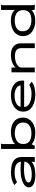

<svg xmlns="http://www.w3.org/2000/svg" viewBox="1516 -2222 717 3790"><g transform="rotate(-90 1875.0 -327.5)"><path d="M316 11Q198 11 134.5 -24Q71 -59 71 -117Q71 -166 116 -203Q161 -240 240.5 -260.5Q320 -281 423 -281Q454 -281 496 -279Q538 -277 579 -274Q566 -347 510 -372.5Q454 -398 363 -398Q310 -398 261.5 -387Q213 -376 174 -350L116 -404Q216 -470 369 -470Q459 -470 527 -450.5Q595 -431 633 -382.5Q671 -334 671 -247V0H574V-65Q547 -34 501.5 -17.5Q456 -1 406 5Q356 11 316 11ZM167 -123Q167 -100 190 -86Q213 -72 249.5 -66Q286 -60 329 -60Q433 -60 502 -95.5Q571 -131 581 -205Q545 -208 503.5 -210.5Q462 -213 431 -213Q354 -213 294.5 -202.5Q235 -192 201 -172Q167 -152 167 -123Z M1154 11Q1073 11 1011.5 -9.5Q950 -30 922 -63L891 0H830V-666H934V-659Q928 -653 926.5 -645.5Q925 -638 925 -622L926 -388Q947 -416 987 -434Q1027 -452 1073.5 -461.5Q1120 -471 1161 -471Q1244 -471 1309 -444.5Q1374 -418 1411 -365.5Q1448 -313 1448 -234Q1448 -172 1423 -126Q1398 -80 1356 -49.5Q1314 -19 1261.5 -4Q1209 11 1154 11ZM1140 -66Q1193 -66 1241 -81.5Q1289 -97 1320 -133Q1351 -169 1351 -230Q1351 -285 1324 -322Q1297 -359 1249.5 -377Q1202 -395 1143 -395Q1046 -395 986 -352.5Q926 -310 926 -229Q926 -66 1140 -66Z M1909 10Q1809 10 1731.5 -17.5Q1654 -45 1610 -98Q1566 -151 1566 -227Q1566 -305 1609.5 -359.5Q1653 -414 1726.5 -442.5Q1800 -471 1890 -471Q1971 -471 2036.5 -445.5Q2102 -420 2140.5 -370Q2179 -320 2179 -246Q2179 -237 2178 -228Q2177 -219 2176 -210H1657Q1662 -157 1699.5 -125Q1737 -93 1794 -78.5Q1851 -64 1913 -64Q1965 -64 2013 -74.5Q2061 -85 2095 -109L2158 -61Q2114 -25 2050 -7.5Q1986 10 1909 10ZM1661 -280H2083Q2082 -319 2053.5 -345.5Q2025 -372 1980 -386Q1935 -400 1882 -400Q1833 -400 1786 -388Q1739 -376 1704.5 -349.5Q1670 -323 1661 -280Z M2342 0V-460H2436V-377Q2466 -416 2531.5 -443.5Q2597 -471 2690 -471Q2755 -471 2805 -449.5Q2855 -428 2884.5 -384Q2914 -340 2914 -270V0H2819V-267Q2819 -334 2778.5 -363Q2738 -392 2659 -392Q2601 -392 2550 -376Q2499 -360 2467.5 -330.5Q2436 -301 2436 -259V0Z M3352 10Q3296 10 3243.5 -5Q3191 -20 3149 -50Q3107 -80 3082 -125.5Q3057 -171 3057 -231Q3057 -295 3083 -340.5Q3109 -386 3152 -415Q3195 -444 3248.5 -458Q3302 -472 3358 -472Q3439 -472 3494.5 -449Q3550 -426 3573 -391V-666H3676V-659Q3670 -653 3668.5 -645.5Q3667 -638 3667 -622V-70Q3667 -52 3669 -35Q3671 -18 3680 0H3581Q3573 -17 3571 -33Q3569 -49 3569 -67Q3542 -31 3485 -10.5Q3428 10 3352 10ZM3370 -67Q3472 -67 3521 -108.5Q3570 -150 3570 -232Q3570 -313 3515 -354.5Q3460 -396 3362 -396Q3301 -396 3253.5 -378.5Q3206 -361 3179 -326Q3152 -291 3152 -239Q3152 -155 3213 -111Q3274 -67 3370 -67Z"/></g></svg>

Font: Inconsolata ExtraExpanded Medium
Style: Regular
Weight: 500
Width: 8
Monospace: yes
Designer: Raph Levien, Cyreal, Brenton Simpson
Foundry: Raph Levien, Cyreal, Google
Version: Version 3.001; ttfautohint (v1.8.2.53-6de2)